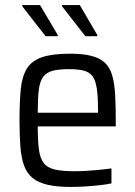

<svg xmlns="http://www.w3.org/2000/svg" viewBox="-20 -730 534 758"><path d="M260 8Q205 8 168 -0.5Q131 -9 108.5 -27.5Q86 -46 75 -76.5Q64 -107 60.5 -151Q57 -195 57 -254Q57 -327 62 -377.5Q67 -428 86 -459Q105 -490 145.5 -504Q186 -518 256 -518Q309 -518 342.5 -509Q376 -500 395 -481.5Q414 -463 423 -432Q432 -401 434.5 -357Q437 -313 437 -255V-231H129Q129 -176 133.5 -141Q138 -106 152 -87Q166 -68 195.5 -61Q225 -54 275 -54Q297 -54 322 -55.5Q347 -57 372.5 -59.5Q398 -62 420 -65V-6Q402 -2 375 1Q348 4 318 6Q288 8 260 8ZM367 -266V-294Q367 -349 362 -381.5Q357 -414 344.5 -430Q332 -446 309.5 -451.5Q287 -457 254 -457Q212 -457 187.5 -450.5Q163 -444 150 -426Q137 -408 133 -374Q129 -340 129 -285H386ZM364 -587H317L225 -705V-710H295L364 -592ZM208 -587H160L68 -705V-710H138L208 -592Z"/></svg>

Font: Saira SemiCondensed
Style: Regular
Weight: 400
Width: 4
Designer: Hector Gatti with collaboration of the Omnibus-Type team
Foundry: Omnibus-Type
Version: Version 1.101